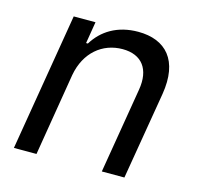

<svg xmlns="http://www.w3.org/2000/svg" viewBox="-86 -644 760 735"><g transform="rotate(15 294.0 -276.5)"><path d="M173.3 -327.1C190 -420.1 255 -473 334.5 -473C411.2 -473 448.9 -422.9 434.7 -339.1L378.2 0H467.7L525.9 -346.6C548.7 -484.7 484.7 -552.6 375 -552.6C292.6 -552.6 234 -515.3 199.9 -459.2H192.8L207 -545.5H120.7L29.8 0H119.3Z"/></g></svg>

Font: Margiela Sans Text
Style: Italic
Weight: 400
Italic angle: -9.39999°
Designer: Stefan Endress, Andreas Faust
Version: Version 1.100;FEAKit 1.0